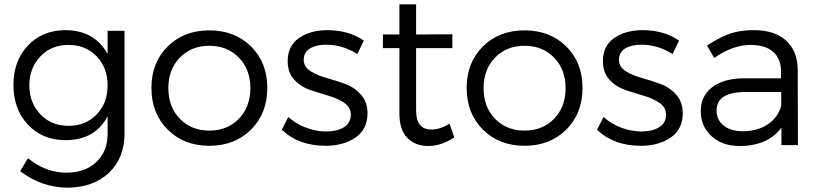

<svg xmlns="http://www.w3.org/2000/svg" viewBox="-20 -669 3777 885"><path d="M42 -278Q42 -388 108 -458.5Q174 -529 280 -530Q416 -530 476 -420V-527H554V-55Q554 60 481.5 128Q409 196 289 196Q172 195 73 120L109 60Q188 126 286 127Q372 127 424 78Q476 29 476 -53V-133Q418 -23 282 -23Q176 -23 109 -94Q42 -165 42 -278ZM115 -275Q116 -194 166.5 -141.5Q217 -89 296 -89Q375 -89 425.5 -141.5Q476 -194 476 -275Q476 -357 425.5 -409.5Q375 -462 296 -462Q217 -462 166.5 -409.5Q116 -357 115 -275Z M678 -264Q678 -381 753 -455Q828 -529 945 -529Q1062 -529 1137 -455Q1212 -381 1212 -264Q1212 -146 1137 -71.5Q1062 3 945 3Q828 3 753 -71.5Q678 -146 678 -264ZM756 -263Q756 -176 809 -121.5Q862 -67 945 -67Q1028 -67 1081 -121.5Q1134 -176 1134 -263Q1134 -349 1081 -403.5Q1028 -458 945 -458Q862 -458 809 -403.5Q756 -349 756 -263Z M1279 -71 1309 -130Q1342 -99 1389.5 -81Q1437 -63 1484 -63Q1533 -63 1564.5 -82Q1596 -101 1597 -138Q1598 -173 1568 -194Q1538 -215 1495 -227.5Q1452 -240 1409 -254.5Q1366 -269 1336 -302Q1306 -335 1306 -387Q1306 -458 1358.5 -494Q1411 -530 1489 -530Q1587 -530 1657 -482L1627 -420Q1559 -463 1484 -463Q1437 -463 1408.5 -445.5Q1380 -428 1380 -393Q1380 -361 1410.5 -341.5Q1441 -322 1484 -310Q1527 -298 1570 -282.5Q1613 -267 1643.5 -233Q1674 -199 1674 -147Q1674 -73 1618.5 -35Q1563 3 1481 3Q1356 3 1279 -71Z M1745 -447V-510H1821V-649H1898V-510L2065 -511V-447H1898V-160Q1898 -72 1968 -72Q2009 -72 2052 -99L2074 -36Q2017 3 1955 4Q1894 4 1857.5 -33.5Q1821 -71 1821 -146V-447Z M2131 -264Q2131 -381 2206 -455Q2281 -529 2398 -529Q2515 -529 2590 -455Q2665 -381 2665 -264Q2665 -146 2590 -71.5Q2515 3 2398 3Q2281 3 2206 -71.5Q2131 -146 2131 -264ZM2209 -263Q2209 -176 2262 -121.5Q2315 -67 2398 -67Q2481 -67 2534 -121.5Q2587 -176 2587 -263Q2587 -349 2534 -403.5Q2481 -458 2398 -458Q2315 -458 2262 -403.5Q2209 -349 2209 -263Z M2732 -71 2762 -130Q2795 -99 2842.5 -81Q2890 -63 2937 -63Q2986 -63 3017.5 -82Q3049 -101 3050 -138Q3051 -173 3021 -194Q2991 -215 2948 -227.5Q2905 -240 2862 -254.5Q2819 -269 2789 -302Q2759 -335 2759 -387Q2759 -458 2811.5 -494Q2864 -530 2942 -530Q3040 -530 3110 -482L3080 -420Q3012 -463 2937 -463Q2890 -463 2861.5 -445.5Q2833 -428 2833 -393Q2833 -361 2863.5 -341.5Q2894 -322 2937 -310Q2980 -298 3023 -282.5Q3066 -267 3096.5 -233Q3127 -199 3127 -147Q3127 -73 3071.5 -35Q3016 3 2934 3Q2809 3 2732 -71Z M3210 -157Q3210 -226 3262 -266.5Q3314 -307 3407 -308H3580V-339Q3580 -398 3544 -430Q3508 -462 3439 -462Q3359 -462 3272 -402L3239 -459Q3295 -496 3342.5 -513Q3390 -530 3454 -530Q3551 -530 3603.5 -482Q3656 -434 3657 -348L3658 0H3582V-81Q3519 4 3389 4Q3309 4 3259.5 -41.5Q3210 -87 3210 -157ZM3283 -160Q3283 -116 3316 -90Q3349 -64 3404 -64Q3471 -64 3518.5 -95.5Q3566 -127 3581 -182V-245H3417Q3283 -245 3283 -160Z"/></svg>

Font: Trueno
Style: Lt
Weight: 300
Designer: Julieta Ulanovsky
Foundry: Julieta Ulanovsky
Version: Version 3.001b